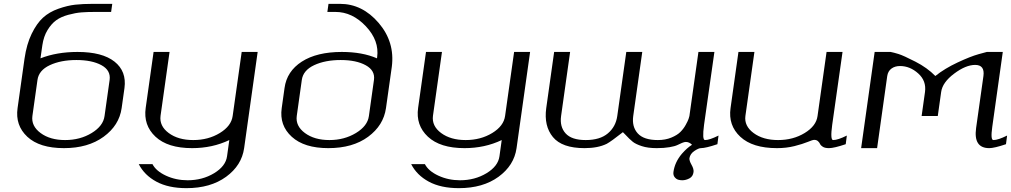

<svg xmlns="http://www.w3.org/2000/svg" viewBox="-20 -770 5255 998"><path d="M612.3 -208Q599.6 -118.2 518.6 -59.1Q437.5 0 312.5 0Q185.5 0 122.1 -59.1Q58.6 -118.2 71.3 -208L107.4 -464.8Q118.2 -540 144.5 -594.2Q170.9 -648.4 203.6 -678.2Q236.3 -708 283.7 -724.6Q331.1 -741.2 370.6 -745.6Q410.2 -750 462.9 -750H563.5L557.6 -708H474.6Q433.6 -708 402.8 -705.6Q372.1 -703.1 334.5 -692.9Q296.9 -682.6 272 -664.6Q247.1 -646.5 227.1 -613.8Q207 -581.1 200.2 -535.2L190.4 -466.8Q275.4 -500 382.8 -500Q511.7 -500 575.2 -449.7Q638.7 -399.4 627 -312.5ZM523.4 -167 549.8 -354.5Q556.6 -404.3 507.3 -431.2Q458 -458 377 -458Q295.9 -458 238.8 -431.2Q181.6 -404.3 174.8 -354.5L148.4 -167Q141.6 -115.2 190.9 -78.6Q240.2 -42 318.4 -42Q396.5 -42 456.5 -78.6Q516.6 -115.2 523.4 -167Z M1319.3 -500 1249 0Q1236.3 89.8 1155.3 148.9Q1074.2 208 949.2 208Q855.5 208 793 174.3Q730.5 140.6 701.2 83H772.5Q791 119.1 842.8 143.1Q894.5 167 955.1 167Q1032.2 167 1092.8 130.4Q1153.3 93.8 1160.2 42L1171.9 -42Q1084 0 978.5 0Q851.6 0 788.1 -59.6Q724.6 -119.1 737.3 -209L778.3 -500H861.3L814.5 -168Q807.6 -115.2 856.9 -78.6Q906.2 -42 984.4 -42Q1062.5 -42 1122.6 -78.6Q1182.6 -115.2 1189.5 -168L1236.3 -500Z M1444.3 -208 1459 -312.5Q1470.7 -399.4 1548.8 -449.7Q1627 -500 1756.8 -500Q1863.3 -500 1939.5 -466.8L1940.4 -472.7Q1952.1 -558.6 1881.8 -633.3Q1811.5 -708 1723.6 -708H1681.6L1687.5 -750H1747.1Q1863.3 -750 1948.2 -650.9Q2033.2 -551.8 2016.6 -422.9L1986.3 -208Q1973.6 -118.2 1893.6 -59.1Q1813.5 0 1686.5 0Q1561.5 0 1496.6 -59.1Q1431.6 -118.2 1444.3 -208ZM1522.5 -167Q1515.6 -115.2 1564.9 -78.6Q1614.3 -42 1692.4 -42Q1769.5 -42 1830.1 -78.6Q1890.6 -115.2 1897.5 -167L1923.8 -354.5Q1930.7 -403.3 1881.3 -430.7Q1832 -458 1751 -458Q1669.9 -458 1612.8 -431.2Q1555.7 -404.3 1548.8 -354.5Z M2735.4 -500 2665 0Q2652.3 89.8 2571.3 148.9Q2490.2 208 2365.2 208Q2271.5 208 2209 174.3Q2146.5 140.6 2117.2 83H2188.5Q2207 119.1 2258.8 143.1Q2310.5 167 2371.1 167Q2448.2 167 2508.8 130.4Q2569.3 93.8 2576.2 42L2587.9 -42Q2500 0 2394.5 0Q2267.6 0 2204.1 -59.6Q2140.6 -119.1 2153.3 -209L2194.3 -500H2277.3L2230.5 -168Q2223.6 -115.2 2272.9 -78.6Q2322.3 -42 2400.4 -42Q2478.5 -42 2538.6 -78.6Q2598.6 -115.2 2605.5 -168L2652.3 -500Z M3393.6 0Q3347.7 0 3316.4 -10.3Q3285.2 -20.5 3269.5 -32.7Q3253.9 -44.9 3227.5 -73.2Q3221.7 -80.1 3217.8 -83Q3157.2 -35.2 3133.8 -22.5Q3087.9 0 3018.6 0Q2901.4 0 2854 -57.6Q2806.6 -115.2 2819.3 -208L2860.4 -500H2943.4L2896.5 -167Q2888.7 -111.3 2919.9 -76.7Q2951.2 -42 3024.4 -42Q3098.6 -42 3139.6 -76.7Q3180.7 -111.3 3188.5 -167L3235.4 -500H3318.4L3271.5 -167Q3263.7 -111.3 3294.9 -76.7Q3326.2 -42 3399.4 -42Q3438.5 -42 3469.2 -54.7Q3500 -67.4 3516.6 -84Q3533.2 -100.6 3544.4 -121.1Q3555.7 -141.6 3559.1 -151.9Q3562.5 -162.1 3563.5 -167L3610.4 -500H3693.4L3639.6 -121.1Q3628.9 -42 3644.5 -42Q3668 -42 3714.8 -65.4L3709 -20.5Q3648.4 0 3623 0Q3611.3 0 3589.4 14.6Q3567.4 29.3 3563.5 52.7Q3562.5 65.4 3574.7 86.9Q3586.9 108.4 3585 124Q3582 147.5 3563.5 157.2Q3544.9 167 3526.4 167Q3515.6 167 3505.4 164.1Q3495.1 161.1 3486.8 150.9Q3478.5 140.6 3480.5 124Q3487.3 73.2 3524.4 29.3Q3550.8 -1 3577.1 -17.6Q3562.5 -32.2 3544.9 -32.2Q3537.1 -32.2 3525.4 -27.3Q3513.7 -22.5 3501 -16.1Q3488.3 -9.8 3460 -4.9Q3431.6 0 3393.6 0Z M4211.9 -43Q4204.1 -43 4178.2 -32.2Q4152.3 -21.5 4109.9 -10.7Q4067.4 0 4018.6 0Q3891.6 0 3828.1 -59.1Q3764.6 -118.2 3777.3 -208L3818.4 -500H3901.4L3854.5 -167Q3847.7 -115.2 3897 -78.6Q3946.3 -42 4024.4 -42Q4102.5 -42 4162.6 -78.6Q4222.7 -115.2 4229.5 -167L4276.4 -500H4359.4L4305.7 -121.1Q4294.9 -42 4310.5 -42Q4335 -42 4381.8 -65.4L4376 -20.5Q4315.4 0 4289.1 0Q4268.6 0 4257.3 -6.8Q4246.1 -13.7 4242.7 -21.5Q4239.3 -29.3 4231.9 -36.1Q4224.6 -43 4211.9 -43Z M4526.4 -500H4609.4Q4625 -497.1 4650.4 -489.3Q4675.8 -481.4 4737.8 -449.7Q4799.8 -418 4841.8 -375Q4890.6 -414.1 4957.5 -445.3Q5024.4 -476.6 5066.4 -488.3L5109.4 -500H5192.4L5137.7 -110.4Q5127.9 -42 5143.6 -42Q5168 -42 5214.8 -65.4L5209 -20.5Q5148.4 0 5122.1 0Q5039.1 0 5053.7 -104.5L5091.8 -375Q5099.6 -432.6 5048.8 -432.6Q5000 -432.6 4939.5 -387.2Q4878.9 -341.8 4872.1 -292L4854.5 -167H4770.5L4788.1 -292Q4795.9 -349.6 4752.9 -388.2Q4710 -426.8 4658.2 -426.8Q4631.8 -426.8 4613.8 -413.6Q4595.7 -400.4 4591.8 -375L4539.1 0H4456.1Z"/></svg>

Font: okolaks
Style: RegularItalic
Weight: 500
Italic angle: -8°
Version: Version 000.6.0